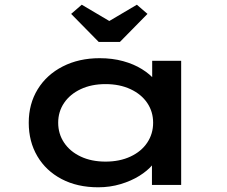

<svg xmlns="http://www.w3.org/2000/svg" viewBox="-20 -785 963 815"><path d="M397 10Q308 10 241.5 -25Q175 -60 138.5 -122Q102 -184 102 -264Q102 -344 140 -406Q178 -468 246.5 -503Q315 -538 403 -538Q457 -538 502.5 -525.5Q548 -513 582.5 -491.5Q617 -470 637 -445.5Q657 -421 659 -396L626 -395V-527H749V0H625V-142L651 -135Q649 -111 627.5 -85.5Q606 -60 571.5 -38.5Q537 -17 492 -3.5Q447 10 397 10ZM428 -99Q488 -99 534 -120.5Q580 -142 605 -179.5Q630 -217 630 -264Q630 -311 605 -348Q580 -385 534 -406.5Q488 -428 428 -428Q368 -428 322.5 -406.5Q277 -385 252 -348Q227 -311 227 -264Q227 -217 252 -179.5Q277 -142 322.5 -120.5Q368 -99 428 -99ZM399 -607 282 -726 327 -765 459 -687H429L561 -765L606 -726L489 -607Z"/></svg>

Font: Lexend Tera Medium
Style: Regular
Weight: 500
Designer: Bonnie Shaver-Troup, Thomas Jockin
Foundry: Lexend
Version: Version 1.007